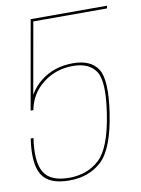

<svg xmlns="http://www.w3.org/2000/svg" viewBox="-79 -730 581 789"><g transform="rotate(-10 211.5 -335.0)"><path d="M146.5 5.5Q229.5 5.5 282.2 -44Q335 -93.5 357 -239Q377 -374 347.8 -420.2Q318.5 -466.5 243.5 -466.5Q164.5 -466.5 108.5 -422.2Q52.5 -378 39.5 -305H50.5Q63 -372 116.5 -413.8Q170 -455.5 241.5 -455.5Q309 -455.5 337.2 -413Q365.5 -370.5 345.5 -239Q324 -97.5 273.5 -51.5Q223 -5.5 147.5 -5.5Q69.5 -5.5 43 -50Q16.5 -94.5 31 -192H19.5Q4 -89.5 32.5 -42Q61 5.5 146.5 5.5ZM39 -305H50L113.5 -664H421L423 -675H104.5Z"/></g></svg>

Font: Anybody UltraCondensed Thin Thin
Style: Italic
Weight: 250
Italic angle: -10°
Version: Version 1.111